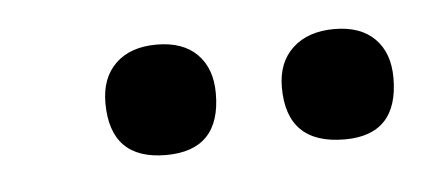

<svg xmlns="http://www.w3.org/2000/svg" viewBox="-25 -601 371 168"><g transform="rotate(-5 160.0 -517.5)"><path d="M273 -469Q222 -469 222 -519Q222 -541 235.5 -553.5Q249 -566 272 -566Q295 -566 307.5 -553.5Q320 -541 320 -519Q320 -469 273 -469ZM116 -469Q67 -469 67 -519Q67 -541 80 -553.5Q93 -566 116 -566Q139 -566 151.5 -553.5Q164 -541 164 -519Q164 -469 116 -469Z"/></g></svg>

Font: Cormorant Infant Light SemiBold
Style: Italic
Weight: 600
Italic angle: -10°
Version: Version 4.001